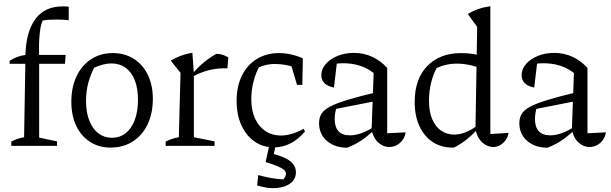

<svg xmlns="http://www.w3.org/2000/svg" viewBox="-20 -775 3244 1020"><path d="M31 -436V-452Q50 -464 70.5 -472Q91 -480 115 -483Q117 -548 131 -596Q145 -644 170 -676.5Q195 -709 230.5 -725Q266 -741 311 -741Q319 -741 327.5 -741Q336 -741 345 -739V-667Q328 -670 311 -670.5Q294 -671 277 -671Q260 -671 242 -670Q224 -669 207 -666Q196 -645 191 -596.5Q186 -548 187 -483H329L325 -436ZM188 -460V-44L283 -24V0H40V-23Q53 -30 69.5 -36Q86 -42 108 -46L115 -460Z M568 9Q505 9 458 -21.5Q411 -52 385 -106.5Q359 -161 359 -234Q359 -311 386.5 -369.5Q414 -428 464 -460.5Q514 -493 579 -493Q643 -493 691 -462.5Q739 -432 765.5 -377Q792 -322 792 -250Q792 -172 764 -114Q736 -56 685.5 -23.5Q635 9 568 9ZM574 -43Q616 -43 647 -67Q678 -91 695.5 -136.5Q713 -182 713 -245Q713 -306 696 -349Q679 -392 647 -415Q615 -438 572 -438Q545 -438 513.5 -428Q482 -418 445 -398L488 -430Q463 -385 450 -338.5Q437 -292 437 -240Q437 -178 454.5 -134Q472 -90 503 -66.5Q534 -43 574 -43Z M1188 -412Q1091 -416 1004 -368V-385Q1032 -418 1063 -443.5Q1094 -469 1129 -489Q1147 -489 1162.5 -484Q1178 -479 1193 -470ZM860 0V-23Q874 -30 890.5 -36Q907 -42 930 -46L939 -388L887 -453Q941 -485 1002 -495L1010 -384V-46L1120 -24V0Z M1435 8Q1377 8 1332 -23.5Q1287 -55 1262 -110.5Q1237 -166 1237 -238Q1237 -317 1265.5 -374Q1294 -431 1345 -462Q1396 -493 1461 -493Q1494 -493 1526 -486Q1558 -479 1589 -465L1575 -405Q1513 -435 1438 -435Q1410 -435 1382 -427Q1354 -419 1329 -404L1363 -432Q1340 -392 1327.5 -344.5Q1315 -297 1315 -249Q1315 -188 1335 -145Q1355 -102 1390.5 -78.5Q1426 -55 1472 -55Q1500 -55 1530.5 -64Q1561 -73 1594 -91L1600 -76Q1528 8 1435 8ZM1558 -324 1516 -465H1589L1586 -324ZM1346 210 1352 155Q1388 165 1419 170.5Q1450 176 1484 178Q1491 173 1495 164.5Q1499 156 1499 148Q1499 137 1489.5 128Q1480 119 1456.5 109Q1433 99 1391 86L1413 38Q1487 55 1519.5 79.5Q1552 104 1552 140Q1552 177 1523.5 198.5Q1495 220 1448.5 224Q1402 228 1346 210ZM1413 -14H1447L1425 86H1391Z M2047 6Q2017 6 1990.5 -17Q1964 -40 1954 -85L1965 -387Q1899 -439 1803 -439Q1784 -439 1765 -436.5Q1746 -434 1729 -430L1771 -452L1754 -310Q1721 -316 1704 -333Q1687 -350 1687 -375Q1687 -408 1710.5 -435Q1734 -462 1773.5 -478Q1813 -494 1860 -494Q1913 -494 1958 -473Q2003 -452 2037 -414V-67L2135 -72Q2131 -47 2117.5 -29.5Q2104 -12 2086 -3Q2068 6 2047 6ZM1824 10Q1757 9 1716 -27Q1675 -63 1675 -121Q1675 -149 1687.5 -170Q1700 -191 1733 -208.5Q1766 -226 1826.5 -244.5Q1887 -263 1981 -285V-239L1742 -192L1768 -205Q1763 -190 1760.5 -173Q1758 -156 1758 -142Q1758 -101 1778 -78.5Q1798 -56 1839 -56Q1868 -56 1901.5 -68Q1935 -80 1972 -105V-89Q1940 -57 1905 -32.5Q1870 -8 1824 10Z M2383 9Q2323 9 2278 -21Q2233 -51 2208 -105.5Q2183 -160 2183 -233Q2183 -356 2250 -424.5Q2317 -493 2430 -493Q2461 -493 2494.5 -488Q2528 -483 2563 -472L2551 -406Q2474 -437 2408 -437Q2372 -437 2339 -428Q2306 -419 2274 -400L2305 -423Q2283 -386 2271 -338.5Q2259 -291 2259 -240Q2259 -182 2276 -142Q2293 -102 2323.5 -81Q2354 -60 2393 -60Q2421 -60 2451.5 -71.5Q2482 -83 2514 -107V-85Q2489 -58 2459 -34Q2429 -10 2394 8Q2391 8 2388.5 8.5Q2386 9 2383 9ZM2601 6Q2580 6 2559.5 -5.5Q2539 -17 2524.5 -39Q2510 -61 2506 -93L2515 -632L2465 -701Q2492 -717 2521 -727Q2550 -737 2585 -742V-63L2682 -69Q2677 -44 2664 -27.5Q2651 -11 2634.5 -2.5Q2618 6 2601 6ZM2542 -754 2541 -755H2542Z M3111 6Q3081 6 3054.5 -17Q3028 -40 3018 -85L3029 -387Q2963 -439 2867 -439Q2848 -439 2829 -436.5Q2810 -434 2793 -430L2835 -452L2818 -310Q2785 -316 2768 -333Q2751 -350 2751 -375Q2751 -408 2774.5 -435Q2798 -462 2837.5 -478Q2877 -494 2924 -494Q2977 -494 3022 -473Q3067 -452 3101 -414V-67L3199 -72Q3195 -47 3181.5 -29.5Q3168 -12 3150 -3Q3132 6 3111 6ZM2888 10Q2821 9 2780 -27Q2739 -63 2739 -121Q2739 -149 2751.5 -170Q2764 -191 2797 -208.5Q2830 -226 2890.5 -244.5Q2951 -263 3045 -285V-239L2806 -192L2832 -205Q2827 -190 2824.5 -173Q2822 -156 2822 -142Q2822 -101 2842 -78.5Q2862 -56 2903 -56Q2932 -56 2965.5 -68Q2999 -80 3036 -105V-89Q3004 -57 2969 -32.5Q2934 -8 2888 10Z"/></svg>

Font: Piazzolla 24pt
Style: Regular
Weight: 400
Designer: Juan Pablo del Peral
Foundry: Huerta Tipografica
Version: Version 2.005